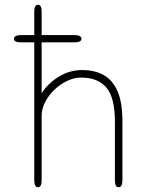

<svg xmlns="http://www.w3.org/2000/svg" viewBox="-20 -782 659 807"><path d="M38.5 -619Q38.5 -626 45.8 -630.2Q53 -634.5 67 -634.5H293.5Q308 -634.5 315.2 -630.2Q322.5 -626 322.5 -619Q322.5 -612 315.2 -608Q308 -604 293.5 -604H67Q53 -604 45.8 -607.8Q38.5 -611.5 38.5 -619ZM478.5 5Q463 5 463 -24V-269Q463 -372.5 427 -414.2Q391 -456 321 -456Q292 -456 262.8 -442.2Q233.5 -428.5 209 -405.2Q184.5 -382 169.8 -353.2Q155 -324.5 155 -295V-24Q155 5 139.5 5Q132 5 128 -2.5Q124 -10 124 -24V-733.5Q124 -747.5 128 -754.8Q132 -762 139.5 -762Q155 -762 155 -733.5V-390Q181.5 -431.5 226.8 -459.5Q272 -487.5 325 -487.5Q378 -487.5 415.8 -466.5Q453.5 -445.5 474 -398.5Q494.5 -351.5 494.5 -274V-24Q494.5 5 478.5 5Z"/></svg>

Font: Sono ExtraLight
Style: Regular
Weight: 200
Designer: Tyler Finck
Foundry: Tyler Finck
Version: Version 2.112